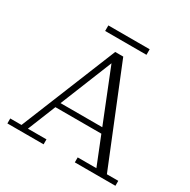

<svg xmlns="http://www.w3.org/2000/svg" viewBox="-176 -971 1130 1139"><g transform="rotate(30 389.0 -401.5)"><path d="M19 0V-34H96L361 -687H416L681 -34H759V0H481V-34H609L365 -644H386L140 -34H267V0ZM205 -226V-262H547V-226ZM247 -765V-803H530V-765Z"/></g></svg>

Font: Montagu Slab 144pt Light
Style: Regular
Weight: 300
Designer: Florian Karsten
Foundry: Florian Karsten
Version: Version 1.000